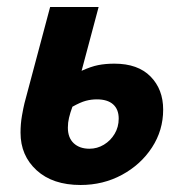

<svg xmlns="http://www.w3.org/2000/svg" viewBox="-20 -516 527 548"><path d="M210 12Q130.5 12 84.6 -29.9Q38.6 -71.8 38.6 -137.4Q38.6 -162.4 42.7 -186Q46.9 -209.6 49.9 -221.6L123.1 -496.1H261.5L212.9 -313.9Q239.6 -326.1 260.4 -330.2Q281.3 -334.3 306.5 -334.3Q373.6 -334.3 409.6 -297.7Q445.7 -261.1 445.7 -203.1Q445.7 -144 413.8 -95.1Q381.9 -46.2 328.3 -17.1Q274.6 12 210 12ZM235.2 -91.5Q257.4 -91.5 276.5 -103Q295.6 -114.5 307.2 -134Q318.8 -153.5 318.8 -177.3Q318.8 -204 302.8 -218.2Q286.8 -232.4 256.5 -232.4Q240.4 -232.4 225 -228.3Q209.6 -224.2 186.7 -211.4Q180.2 -193.6 177 -179.9Q173.7 -166.2 173.7 -151.7Q173.7 -122.8 190.5 -107.1Q207.3 -91.5 235.2 -91.5Z"/></svg>

Font: Source Sans 3 VF
Style: Italic
Weight: 200
Italic angle: -11°
Designer: Paul D. Hunt
Foundry: Adobe Systems Incorporated
Version: Version 3.042;hotconv 1.0.118;makeotfexe 2.5.65603